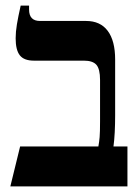

<svg xmlns="http://www.w3.org/2000/svg" viewBox="-20 -667 500 687"><path d="M17 0 52 -143H332Q335 -159 336.5 -176.5Q338 -194 338 -233V-381Q338 -420 325 -435Q312 -450 280 -450H101Q66 -450 51 -469Q36 -488 36 -530Q36 -553 40.5 -580Q45 -607 54 -647H84V-633Q84 -592 123 -592H288Q339 -592 365.5 -556.5Q392 -521 392 -454V-254Q392 -223 390.5 -193.5Q389 -164 386 -143H436V0Z"/></svg>

Font: Noto Serif Hebrew Condensed
Style: Bold
Weight: 700
Width: 3
Designer: Monotype Design Team
Foundry: Monotype Imaging Inc.
Version: Version 2.004; ttfautohint (v1.8.4.7-5d5b)